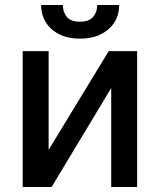

<svg xmlns="http://www.w3.org/2000/svg" viewBox="-20 -750 642 770"><path d="M530 -545V0H426V-397L187 0H71V-545H175V-149L416 -545ZM415 -633Q372 -595 301 -595Q230 -595 187 -633Q145 -671 145 -730H232Q232 -704 247 -683Q263 -663 301 -663Q338 -663 354 -683Q370 -702 370 -730H458Q458 -670 415 -633Z"/></svg>

Font: Sinter Medium
Style: Regular
Weight: 500
Foundry: Adobe & rsms
Version: Version 1.000